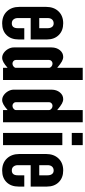

<svg xmlns="http://www.w3.org/2000/svg" viewBox="474 -1249 783 1771"><g transform="rotate(90 865.5 -363.5)"><path d="M196 8Q264 8 304 -33Q344 -74 344 -144V-196H240V-136Q240 -81 195.5 -81Q171.5 -81 159 -96.8Q146.5 -112.5 146.5 -136V-255H344V-404.5Q344 -473 303.2 -514Q262.5 -555 195 -555Q126.5 -555 85 -512Q43.5 -469 43.5 -397.5V-150.5Q43.5 -79 85 -35.5Q126.5 8 196 8ZM146.5 -334V-411Q146.5 -437.5 159.5 -452Q172.5 -466.5 194.5 -467Q216 -467.5 228 -452.5Q240 -437.5 240 -411V-334Z M513 8Q532 8 553.8 -3.8Q575.5 -15.5 605.5 -42V0H718V-735H605.5V-499.5Q567.5 -531.5 546 -543.2Q524.5 -555 505 -555Q468 -555 443 -524.5Q418 -494 417.5 -448V-99Q417.5 -73 431 -48.5Q444.5 -24 466.2 -8Q488 8 513 8ZM567 -87Q553 -87 543 -96.2Q533 -105.5 533 -117.5V-425Q533 -438 543 -447.2Q553 -456.5 567 -456.5Q581.5 -456.5 593.5 -446.5Q605.5 -436.5 605.5 -425V-117.5Q605.5 -107 593.5 -97Q581.5 -87 567 -87Z M902.5 8Q921.5 8 943.2 -3.8Q965 -15.5 995 -42V0H1107.5V-735H995V-499.5Q957 -531.5 935.5 -543.2Q914 -555 894.5 -555Q857.5 -555 832.5 -524.5Q807.5 -494 807 -448V-99Q807 -73 820.5 -48.5Q834 -24 855.8 -8Q877.5 8 902.5 8ZM956.5 -87Q942.5 -87 932.5 -96.2Q922.5 -105.5 922.5 -117.5V-425Q922.5 -438 932.5 -447.2Q942.5 -456.5 956.5 -456.5Q971 -456.5 983 -446.5Q995 -436.5 995 -425V-117.5Q995 -107 983 -97Q971 -87 956.5 -87Z M1206 -634H1318.5V-735H1206ZM1206 0H1318.5V-547H1206Z M1553 8Q1621 8 1661 -33Q1701 -74 1701 -144V-196H1597V-136Q1597 -81 1552.5 -81Q1528.5 -81 1516 -96.8Q1503.5 -112.5 1503.5 -136V-255H1701V-404.5Q1701 -473 1660.2 -514Q1619.5 -555 1552 -555Q1483.5 -555 1442 -512Q1400.5 -469 1400.5 -397.5V-150.5Q1400.5 -79 1442 -35.5Q1483.5 8 1553 8ZM1503.5 -334V-411Q1503.5 -437.5 1516.5 -452Q1529.5 -466.5 1551.5 -467Q1573 -467.5 1585 -452.5Q1597 -437.5 1597 -411V-334Z"/></g></svg>

Font: League Gothic SemiExpanded
Style: Regular
Weight: 400
Width: 6
Designer: The League of Moveable Type
Version: Version 1.600; ttfautohint (v1.8.3)